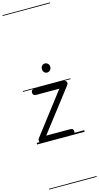

<svg xmlns="http://www.w3.org/2000/svg" viewBox="-253 -1386 984 1906"><g transform="rotate(-15 239.0 -433.0)"><path d="M50.5 0Q38.5 0 30 -9Q21.5 -18 20.2 -30.8Q19 -43.5 28 -55.5L351.5 -478H115.5Q95.5 -478 87.2 -487.8Q79 -497.5 79 -509.5Q79 -522 85 -531.5Q91 -541 110.5 -541H412Q425 -541 433.8 -533.8Q442.5 -526.5 443.8 -514.8Q445 -503 434.5 -489.5L105 -61.5H351Q370.5 -61.5 378 -52.5Q385.5 -43.5 385.5 -31.5Q385.5 -17.5 380 -8.8Q374.5 0 355 0ZM50.5 0Q38.5 0 30 -9Q21.5 -18 20.2 -30.8Q19 -43.5 28 -55.5L351.5 -478H115.5Q95.5 -478 87.2 -487.8Q79 -497.5 79 -509.5Q79 -522 85 -531.5Q91 -541 110.5 -541H412Q425 -541 433.8 -533.8Q442.5 -526.5 443.8 -514.8Q445 -503 434.5 -489.5L105 -61.5H351Q370.5 -61.5 378 -52.5Q385.5 -43.5 385.5 -31.5Q385.5 -17.5 380 -8.8Q374.5 0 355 0ZM276.5 -664Q258 -664 246.2 -677.5Q234.5 -691 234.5 -711Q234.5 -729 246 -743Q257.5 -757 276.5 -757Q295 -757 308 -744.2Q321 -731.5 321 -711Q321 -691.5 308.2 -677.8Q295.5 -664 276.5 -664ZM-5 455H483.5V463H-5ZM-5 -16H483.5V0H-5ZM-5 -549H483.5V-541H-5ZM-5 -1329H483.5V-1321H-5Z"/></g></svg>

Font: Edu SA Dotted Guide
Style: Regular
Weight: 400
Designer: Tina and Corey Anderson, Eben Sorkin, Mirko Velimirovic
Foundry: Google for Education
Version: Version 2.000